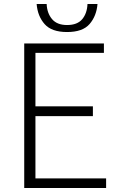

<svg xmlns="http://www.w3.org/2000/svg" viewBox="-20 -939 620 959"><path d="M101 -722H499V-675H157V-408H444V-359H157V-48H510V0H101ZM163 -919H213Q215 -873 240 -843.5Q265 -814 315 -814Q366 -814 390.5 -843Q415 -872 417 -919H467Q462 -859 427.5 -819Q393 -779 315 -779Q238 -779 203 -818.5Q168 -858 163 -919Z"/></svg>

Font: Nebula Sans Light
Style: Regular
Weight: 300
Designer: Paul D. Hunt for Adobe (as Source Sans)
Foundry: Nebula Entertainment & Broadcasting LLC
Version: Version 1.010